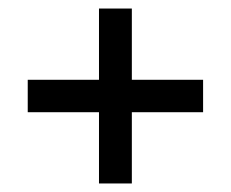

<svg xmlns="http://www.w3.org/2000/svg" viewBox="-20 -595 541 450"><path d="M45 -408H212V-575H289V-408H456V-332H289V-165H212V-332H45Z"/></svg>

Font: Encode Sans Wide
Style: Medium
Weight: 500
Designer: Pablo Impallari, Andres Torresi
Foundry: Pablo Impallari, Andres Torresi
Version: Version 1.000; ttfautohint (v1.00) -l 8 -r 50 -G 200 -x 14 -